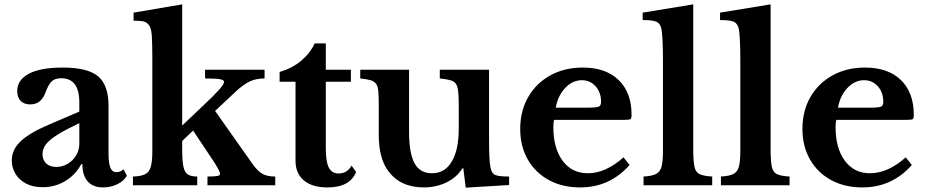

<svg xmlns="http://www.w3.org/2000/svg" viewBox="-20 -850 4249 881"><path d="M204 -278 344 -338V-380Q344 -491 261 -491Q232 -491 217 -476.5Q202 -462 188 -424Q180 -401 163 -386Q146 -371 118 -371Q90 -371 74.5 -387.5Q59 -404 59 -432Q59 -483 112 -511.5Q165 -540 268 -540Q382 -540 430 -500Q478 -460 478 -364V-145Q478 -101 486.5 -80.5Q495 -60 514 -60Q531 -60 547 -73L562 -44Q549 -20 519 -5Q489 10 453 10Q407 10 382.5 -17.5Q358 -45 358 -97H353Q326 -47 279 -19Q232 9 176 9Q130 9 98 -8.5Q66 -26 50 -54Q34 -82 34 -114Q34 -163 74.5 -201.5Q115 -240 204 -278ZM344 -190V-285Q281 -255 244 -232Q207 -209 191 -188Q175 -167 175 -143Q175 -116 192 -100Q209 -84 238 -84Q266 -84 290 -98Q314 -112 329 -136.5Q344 -161 344 -190Z M590 0V-40Q627 -41 646 -50.5Q665 -60 672 -85Q679 -110 679 -157V-581Q679 -647 676.5 -687Q674 -727 657 -742Q647 -751 631.5 -753Q616 -755 593 -755V-792L816 -830V-274L912 -365Q964 -414 986 -439Q1008 -464 1008 -474Q1008 -483 989.5 -486.5Q971 -490 921 -490V-530H1194V-490Q1156 -490 1127.5 -477Q1099 -464 1064 -432L967 -341L1140 -96Q1163 -64 1185 -52Q1207 -40 1243 -40V0H932V-40Q964 -40 977 -42.5Q990 -45 990 -52Q990 -59 979 -79Q968 -99 942 -137L866 -251L816 -203V-164Q816 -112 821.5 -85.5Q827 -59 842 -49.5Q857 -40 885 -40V0Z M1336 -475H1263V-520Q1322 -537 1363 -572Q1404 -607 1424 -651H1475V-530H1590V-475H1475V-168Q1475 -107 1489 -80.5Q1503 -54 1534 -54Q1573 -54 1593 -90L1614 -61Q1586 10 1482 10Q1413 10 1374.5 -22Q1336 -54 1336 -112Z M2085 -262V-366Q2085 -420 2080 -445Q2075 -470 2057 -478Q2039 -486 1998 -490V-530H2224V-227Q2224 -166 2225.5 -131.5Q2227 -97 2231 -80Q2236 -55 2251.5 -47.5Q2267 -40 2316 -40V-1L2117 11L2106 -78H2102Q2077 -37 2029.5 -13.5Q1982 10 1924 10Q1817 10 1761 -66Q1718 -124 1718 -231V-366Q1718 -407 1716 -430.5Q1714 -454 1705.5 -465.5Q1697 -477 1680 -482Q1663 -487 1633 -490V-530H1857V-247Q1857 -147 1882 -101Q1907 -55 1962 -55Q2022 -55 2053 -109Q2085 -161 2085 -262Z M2841 -128 2869 -93Q2778 10 2642 10Q2560 10 2498 -24Q2436 -58 2401.5 -118.5Q2367 -179 2367 -258Q2367 -341 2403.5 -404.5Q2440 -468 2505 -504Q2570 -540 2654 -540Q2760 -540 2819 -482.5Q2878 -425 2878 -323Q2878 -307 2873 -303.5Q2868 -300 2845 -300H2523Q2519 -291 2519 -267Q2519 -170 2561.5 -112.5Q2604 -55 2677 -55Q2719 -55 2760.5 -74Q2802 -93 2841 -128ZM2530 -356H2675Q2716 -356 2727 -360.5Q2738 -365 2738 -382Q2738 -426 2713 -454Q2688 -482 2650 -482Q2607 -482 2573.5 -446.5Q2540 -411 2530 -356Z M3161 -830V-164Q3161 -111 3166.5 -85Q3172 -59 3191 -50.5Q3210 -42 3248 -40V0H2933V-40Q2971 -42 2990 -51.5Q3009 -61 3015.5 -85.5Q3022 -110 3022 -157V-570Q3022 -628 3020 -666Q3018 -704 3015 -717Q3010 -742 2992.5 -750Q2975 -758 2929 -758V-792Z M3516 -830V-164Q3516 -111 3521.5 -85Q3527 -59 3546 -50.5Q3565 -42 3603 -40V0H3288V-40Q3326 -42 3345 -51.5Q3364 -61 3370.5 -85.5Q3377 -110 3377 -157V-570Q3377 -628 3375 -666Q3373 -704 3370 -717Q3365 -742 3347.5 -750Q3330 -758 3284 -758V-792Z M4136 -128 4164 -93Q4073 10 3937 10Q3855 10 3793 -24Q3731 -58 3696.5 -118.5Q3662 -179 3662 -258Q3662 -341 3698.5 -404.5Q3735 -468 3800 -504Q3865 -540 3949 -540Q4055 -540 4114 -482.5Q4173 -425 4173 -323Q4173 -307 4168 -303.5Q4163 -300 4140 -300H3818Q3814 -291 3814 -267Q3814 -170 3856.5 -112.5Q3899 -55 3972 -55Q4014 -55 4055.5 -74Q4097 -93 4136 -128ZM3825 -356H3970Q4011 -356 4022 -360.5Q4033 -365 4033 -382Q4033 -426 4008 -454Q3983 -482 3945 -482Q3902 -482 3868.5 -446.5Q3835 -411 3825 -356Z"/></svg>

Font: Libre Baskerville
Style: Bold
Weight: 700
Designer: Pablo Impallari, Rodrigo Fuenzalida
Foundry: Pablo Impallari, Rodrigo Fuenzalida
Version: Version 1.051; ttfautohint (v1.8.4.7-5d5b)